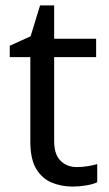

<svg xmlns="http://www.w3.org/2000/svg" viewBox="-20 -679 401 709"><path d="M264 -62Q284 -62 305 -65.5Q326 -69 339 -73V-6Q325 1 299 5.5Q273 10 249 10Q207 10 171.5 -4.5Q136 -19 114 -55Q92 -91 92 -156V-468H16V-510L93 -545L128 -659H180V-536H335V-468H180V-158Q180 -109 203.5 -85.5Q227 -62 264 -62Z"/></svg>

Font: Noto Sans Lepcha
Style: Regular
Weight: 400
Designer: Monotype Design Team
Foundry: Monotype Imaging Inc.
Version: Version 2.006; ttfautohint (v1.8.4.7-5d5b)